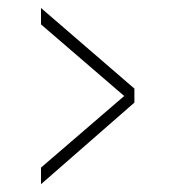

<svg xmlns="http://www.w3.org/2000/svg" viewBox="-20 -508 432 480"><path d="M82.5 -47.5V-89L290.5 -268L82.5 -447V-488L316 -286.5V-251.5Z"/></svg>

Font: Imbue Thin
Style: Regular
Weight: 400
Version: Version 1.102